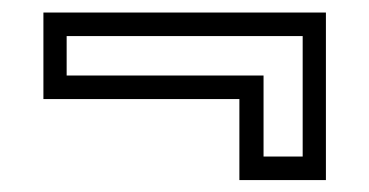

<svg xmlns="http://www.w3.org/2000/svg" viewBox="-20 -462 604 314"><path d="M513 -441.5V-167.5H371.5V-300H51V-441.5ZM475 -403H89V-338.5H411V-206H475Z"/></svg>

Font: Tourney
Style: Regular
Weight: 400
Designer: Tyler Finck
Foundry: Etcetera Type Co
Version: Version 1.015